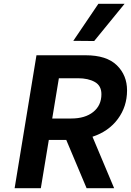

<svg xmlns="http://www.w3.org/2000/svg" viewBox="-20 -991 689 1011"><path d="M467 -271 581 0H436L329 -254H237L195 0H57L172 -700H431Q541 -700 595 -647.5Q649 -595 649 -515Q649 -430 600.5 -364.5Q552 -299 467 -271ZM255 -367H355Q428 -367 471 -401.5Q514 -436 514 -495Q514 -540 479 -559.5Q444 -579 391 -579H290ZM366 -776 498 -971H636L476 -775Z"/></svg>

Font: Be Vietnam
Style: Bold Italic
Weight: 700
Italic angle: -9.66701°
Designer: Gabriel Lam
Foundry: TypeRant
Version: Version 3.000